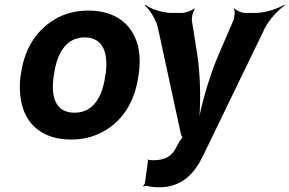

<svg xmlns="http://www.w3.org/2000/svg" viewBox="-20 -583 1230 816"><path d="M69 -269 67 -259C62 -220 64 -185 70 -152C88 -58 157 10 282 10C322 10 359 3 392 -11C484 -49 551 -134 568 -259L570 -269C575 -308 575 -343 569 -376C550 -470 481 -538 356 -538C316 -538 280 -531 247 -518C154 -479 86 -394 69 -269ZM429 -269 427 -259C416 -176 379 -104 297 -104C213 -104 196 -175 208 -259L210 -269C221 -351 258 -424 340 -424C422 -424 440 -352 429 -269ZM609 100 596 194C595 199 591 205 589 206L590 210C593 208 601 206 605 207C619 211 636 213 656 213C756 213 808 151 843 79L1105 -462C1122 -498 1165 -543 1190 -560L1188 -563C1162 -546 1105 -528 1067 -528H1023C1008 -528 983 -538 977 -547L974 -545C980 -536 977 -507 970 -492L913 -360C868 -258 830 -120 819 -40H823C834 -120 834 -258 817 -360L796 -492C793 -507 800 -536 808 -545L805 -547C797 -538 768 -528 753 -528H709C670 -528 619 -546 597 -563L595 -560C616 -543 645 -498 652 -461L748 -17C748 -13 755 3 759 3V-1C755 -1 746 14 743 18L730 41C712 80 683 98 631 98C625 98 618 97 612 97C611 97 611 95 611 94L607 96C608 97 609 99 609 100Z"/></svg>

Font: Asimov
Style: EdgeIt
Weight: 500
Designer: Google
Version: Version 2.000980: 2014